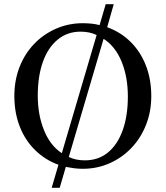

<svg xmlns="http://www.w3.org/2000/svg" viewBox="-20 -790 785 910"><path d="M225 100 257 -9Q194 -32 146.5 -78.5Q99 -125 73.5 -190.5Q48 -256 48 -335Q48 -409 72.5 -472Q97 -535 141.5 -581.5Q186 -628 245.5 -654Q305 -680 372 -680Q393 -680 413 -678Q433 -676 452 -671L481 -770H519L488 -661Q552 -638 599 -591.5Q646 -545 671.5 -479.5Q697 -414 697 -335Q697 -261 672 -198Q647 -135 602.5 -88.5Q558 -42 499 -16Q440 10 372 10Q351 10 331.5 7.5Q312 5 292 1L263 100ZM273 -64 438 -624Q405 -640 362 -640Q299 -640 253 -602Q207 -564 183 -496Q159 -428 159 -337Q159 -246 188.5 -173Q218 -100 273 -64ZM382 -30Q447 -30 492.5 -68Q538 -106 562 -174Q586 -242 586 -333Q586 -425 556.5 -497.5Q527 -570 471 -606L306 -46Q339 -30 382 -30Z"/></svg>

Font: Brygada 1918 Medium
Style: Regular
Weight: 500
Designer: Mateusz Machalski | Borys Kosmynka | Przemek Hoffer
Foundry: NIEPODLEGLA 2018
Version: Version 3.006